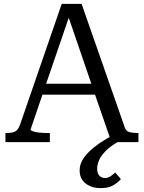

<svg xmlns="http://www.w3.org/2000/svg" viewBox="-20 -730 739 986"><path d="M691 0H583Q546 22 525 43Q499 69 489 92Q479 115 479 136Q479 161 490.5 172.5Q502 184 519 184Q536 184 549 174.5Q562 165 572 156L601 190Q582 210 559 223Q536 236 497 236Q450 236 419.5 212Q389 188 389 145Q389 119 401.5 95.5Q414 72 437 49.5Q460 27 493 4Q516 -11 543 -27L468 -244H198L137 -65Q137 -60 150 -55.5Q163 -51 182.5 -49Q202 -47 221 -47H236V0H8V-47H13Q41 -47 57 -54.5Q73 -62 83 -90L297 -710H399L621 -75Q628 -56 644.5 -51.5Q661 -47 686 -47H691ZM217 -300H449L333 -639Z"/></svg>

Font: Roboto Serif 20pt
Style: Regular
Weight: 400
Designer: Greg Gazdowicz
Foundry: Commercial Type
Version: Version 1.008